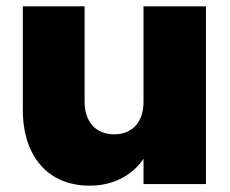

<svg xmlns="http://www.w3.org/2000/svg" viewBox="-20 -581 726 606"><path d="M630 -561H433V-260C433 -195 397 -157 340 -157C284 -157 247 -195 247 -260V-561H52V-235C52 -87 132 5 263 5C343 5 401 -32 433 -80V0H630Z"/></svg>

Font: SVN-Poppins ExtraBold
Style: Regular
Weight: 800
Designer: Ninad Kale (Devanagari), Jonny Pinhorn (Latin)
Foundry: Indian Type Foundry
Version: Version 3.002 2017; ttfautohint (v1.8.3)